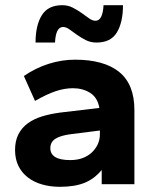

<svg xmlns="http://www.w3.org/2000/svg" viewBox="-20 -710 600 740"><path d="M211 10Q174 10 142.5 1Q111 -8 87.5 -26Q64 -44 51 -70.5Q38 -97 38 -132Q38 -167 51 -192.5Q64 -218 87.5 -235Q111 -252 142.5 -261.5Q174 -271 211 -276L363 -294Q356 -334 327.5 -352Q299 -370 261 -370Q229 -370 194.5 -358.5Q160 -347 115 -321L72 -417Q117 -448 167.5 -464Q218 -480 269 -480Q381 -480 439.5 -432.5Q498 -385 498 -286V0H372V-55Q343 -20 305 -5Q267 10 211 10ZM352 -546Q329 -546 310.5 -555.5Q292 -565 276.5 -576Q261 -587 248 -596.5Q235 -606 223 -606Q195 -606 192 -546H117Q117 -612 141 -651Q165 -690 220 -690Q242 -690 260.5 -680.5Q279 -671 294.5 -660Q310 -649 323 -639.5Q336 -630 348 -630Q376 -630 379 -690H454Q454 -624 430.5 -585Q407 -546 352 -546ZM251 -93Q278 -93 299 -101Q320 -109 334.5 -123Q349 -137 357 -154.5Q365 -172 365 -192V-207L254 -193Q214 -188 194 -175.5Q174 -163 174 -139Q174 -93 251 -93Z"/></svg>

Font: Celebes
Style: Bold
Weight: 700
Designer: Anugrah Pasau
Foundry: Lafontype
Version: Version 1.000; ttfautohint (v1.8.4)